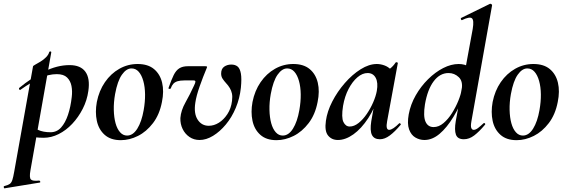

<svg xmlns="http://www.w3.org/2000/svg" viewBox="-92 -746 3071 1041"><path d="M-67 275Q-70 276 -71.5 270Q-73 264 -69 263Q-49 258 -39.5 251.5Q-30 245 -25 229.5Q-20 214 -15 185L87 -386Q87 -389 99 -395.5Q111 -402 127.5 -412Q144 -422 157.5 -435.5Q171 -449 175 -464Q177 -468 182 -467Q187 -466 186 -462L73 178Q66 217 75.5 227Q85 237 120 233Q124 233 126 238Q128 243 123 244ZM145 1Q120 1 95.5 -2Q71 -5 57 -8L67 -70Q88 -54 115 -41.5Q142 -29 182 -29Q216 -29 239 -54.5Q262 -80 276.5 -123Q291 -166 297 -220Q301 -252 295.5 -280Q290 -308 271.5 -326Q253 -344 216 -344Q172 -344 125 -322.5Q78 -301 20 -260Q16 -256 12.5 -261Q9 -266 13 -270Q77 -323 147.5 -358Q218 -393 285 -393Q345 -393 371 -357Q397 -321 387 -253Q380 -202 356.5 -156Q333 -110 299.5 -74.5Q266 -39 226 -19Q186 1 145 1Z M563 14Q508 14 475.5 -15Q443 -44 433 -91Q423 -138 433 -193Q445 -254 477 -300.5Q509 -347 555 -373Q601 -399 654 -399Q710 -399 743 -371.5Q776 -344 787 -297.5Q798 -251 786 -193Q773 -125 737.5 -78.5Q702 -32 656 -9Q610 14 563 14ZM597 -11Q629 -11 652.5 -48.5Q676 -86 687 -149Q695 -194 694.5 -234.5Q694 -275 685 -307Q676 -339 660 -357Q644 -375 621 -375Q593 -375 569 -341Q545 -307 532 -236Q524 -191 525 -150Q526 -109 534.5 -78Q543 -47 559 -29Q575 -11 597 -11Z M990 13Q959 13 935 -3.5Q911 -20 898 -47Q885 -74 886 -106Q889 -147 913.5 -190.5Q938 -234 960 -282Q967 -296 967.5 -303Q968 -310 957 -310H909Q885 -310 870.5 -305.5Q856 -301 847.5 -291.5Q839 -282 834 -267Q832 -263 826 -264Q820 -265 822 -270Q837 -313 849.5 -338.5Q862 -364 880 -375.5Q898 -387 927 -387H1020Q1028 -387 1030 -385Q1032 -383 1028 -375Q1009 -330 990.5 -277.5Q972 -225 967 -189Q958 -131 979.5 -97.5Q1001 -64 1040 -64Q1068 -64 1094.5 -80.5Q1121 -97 1141 -127.5Q1161 -158 1166 -199Q1169 -223 1165.5 -239Q1162 -255 1154 -268.5Q1146 -282 1133 -296Q1123 -307 1115 -319Q1107 -331 1107 -347Q1107 -373 1123.5 -384.5Q1140 -396 1162 -396Q1183 -396 1196 -385.5Q1209 -375 1214 -347.5Q1219 -320 1214 -270Q1208 -213 1186.5 -161.5Q1165 -110 1132.5 -71Q1100 -32 1063 -9.5Q1026 13 990 13Z M1407 14Q1352 14 1319.5 -15Q1287 -44 1277 -91Q1267 -138 1277 -193Q1289 -254 1321 -300.5Q1353 -347 1399 -373Q1445 -399 1498 -399Q1554 -399 1587 -371.5Q1620 -344 1631 -297.5Q1642 -251 1630 -193Q1617 -125 1581.5 -78.5Q1546 -32 1500 -9Q1454 14 1407 14ZM1441 -11Q1473 -11 1496.5 -48.5Q1520 -86 1531 -149Q1539 -194 1538.5 -234.5Q1538 -275 1529 -307Q1520 -339 1504 -357Q1488 -375 1465 -375Q1437 -375 1413 -341Q1389 -307 1376 -236Q1368 -191 1369 -150Q1370 -109 1378.5 -78Q1387 -47 1403 -29Q1419 -11 1441 -11Z M1740 13Q1706 13 1686.5 -11.5Q1667 -36 1675 -91Q1682 -142 1709.5 -195.5Q1737 -249 1777.5 -295.5Q1818 -342 1863.5 -370.5Q1909 -399 1951 -399Q1971 -399 1992 -391.5Q2013 -384 2028.5 -367.5Q2044 -351 2046 -324L1986 -357Q2003 -359 2021.5 -373Q2040 -387 2053 -407Q2055 -410 2060.5 -408Q2066 -406 2065 -404L2007 -89Q1998 -42 2018 -42Q2028 -42 2042 -51.5Q2056 -61 2072 -77Q2075 -80 2079 -76Q2083 -72 2080 -69Q2049 -32 2021.5 -11.5Q1994 9 1968 9Q1936 9 1924.5 -14.5Q1913 -38 1921 -89L1946 -229L1967 -246Q1943 -164 1905 -106Q1867 -48 1824 -17.5Q1781 13 1740 13ZM1804 -60Q1828 -60 1852 -79Q1876 -98 1896.5 -128Q1917 -158 1931.5 -191.5Q1946 -225 1951 -253Q1959 -298 1945 -324Q1931 -350 1901 -350Q1873 -350 1846 -327Q1819 -304 1798 -264Q1777 -224 1768 -172Q1758 -109 1770 -84.5Q1782 -60 1804 -60Z M2209 13Q2183 13 2160 -0.5Q2137 -14 2126 -44.5Q2115 -75 2124 -126Q2134 -180 2162 -229Q2190 -278 2229 -316.5Q2268 -355 2311 -377Q2354 -399 2395 -399Q2428 -399 2453.5 -383Q2479 -367 2481 -332L2431 -246Q2402 -171 2366.5 -112.5Q2331 -54 2291.5 -20.5Q2252 13 2209 13ZM2259 -57Q2287 -57 2312.5 -78.5Q2338 -100 2358.5 -132.5Q2379 -165 2393 -199.5Q2407 -234 2411 -260Q2419 -305 2395.5 -327.5Q2372 -350 2340 -350Q2293 -350 2259.5 -305.5Q2226 -261 2212 -180Q2202 -116 2215 -86.5Q2228 -57 2259 -57ZM2423 9Q2389 9 2380 -16Q2371 -41 2379 -89L2471 -589Q2479 -637 2466.5 -647Q2454 -657 2413 -637Q2409 -636 2407 -642Q2405 -648 2409 -649L2564 -725Q2569 -727 2573 -723Q2577 -719 2576 -717L2464 -89Q2459 -61 2463.5 -51.5Q2468 -42 2476 -42Q2487 -42 2500 -52Q2513 -62 2529 -77Q2533 -81 2537 -77Q2541 -73 2537 -69Q2506 -32 2479 -11.5Q2452 9 2423 9Z M2709 14Q2654 14 2621.5 -15Q2589 -44 2579 -91Q2569 -138 2579 -193Q2591 -254 2623 -300.5Q2655 -347 2701 -373Q2747 -399 2800 -399Q2856 -399 2889 -371.5Q2922 -344 2933 -297.5Q2944 -251 2932 -193Q2919 -125 2883.5 -78.5Q2848 -32 2802 -9Q2756 14 2709 14ZM2743 -11Q2775 -11 2798.5 -48.5Q2822 -86 2833 -149Q2841 -194 2840.5 -234.5Q2840 -275 2831 -307Q2822 -339 2806 -357Q2790 -375 2767 -375Q2739 -375 2715 -341Q2691 -307 2678 -236Q2670 -191 2671 -150Q2672 -109 2680.5 -78Q2689 -47 2705 -29Q2721 -11 2743 -11Z"/></svg>

Font: Cormorant Garamond Light
Style: Italic
Weight: 300
Italic angle: -10°
Designer: Christian Thalmann (Catharsis Fonts)
Foundry: Catharsis Fonts
Version: Version 4.001